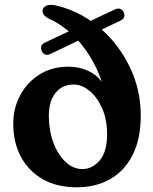

<svg xmlns="http://www.w3.org/2000/svg" viewBox="-20 -763 636 796"><path d="M153.5 -551Q142.5 -575 166.5 -586.5L265 -633Q228.5 -664 188 -683Q170 -691.5 163 -700.2Q156 -709 156.5 -719.5Q157.5 -730.5 169 -737.8Q180.5 -745 204 -742Q284.5 -725.5 356 -676.5L455.5 -723.5Q469 -730 478.5 -726.2Q488 -722.5 492.5 -712.5Q504 -689 477.5 -676.5L402 -640.5Q474.5 -576 519 -483.2Q563.5 -390.5 563.5 -283.5Q563.5 -188 530.5 -121.8Q497.5 -55.5 437.8 -21Q378 13.5 298 13.5Q216.5 13.5 157.5 -20Q98.5 -53.5 66.8 -113Q35 -172.5 35 -250Q35 -314.5 63.8 -368.2Q92.5 -422 143.8 -454.2Q195 -486.5 263 -486.5Q306.5 -486.5 342.2 -471Q378 -455.5 402 -424Q386.5 -470.5 361.8 -514.2Q337 -558 304.5 -594.5L188.5 -539Q176.5 -533.5 167.2 -537.2Q158 -541 153.5 -551ZM182.5 -283Q182.5 -222 201.2 -171.8Q220 -121.5 251.8 -91.8Q283.5 -62 321.5 -62Q362.5 -62 393.2 -97.8Q424 -133.5 424 -206Q424 -267.5 403.5 -314Q383 -360.5 351 -386.5Q319 -412.5 286 -412.5Q238 -412.5 210.2 -377.8Q182.5 -343 182.5 -283Z"/></svg>

Font: Fraunces 9pt S100 SemiBold
Style: Regular
Weight: 600
Version: Version 1.000; ttfautohint (v1.8.3)